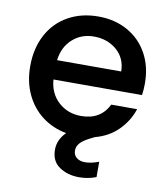

<svg xmlns="http://www.w3.org/2000/svg" viewBox="-84 -631 785 899"><g transform="rotate(10 308.5 -181.5)"><path d="M576 -233H155Q160 -167 204 -127Q248 -87 312 -87Q404 -87 442 -164H565Q546 -106 502 -62Q458 -18 393 -1L369 11Q338 27 325 42.5Q312 58 312 77Q312 98 327 110.5Q342 123 367 123Q397 123 433 109V182Q395 197 352 197Q298 197 258.5 170.5Q219 144 219 89Q219 42 257 4Q192 -8 142.5 -45.5Q93 -83 65 -142Q37 -201 37 -276Q37 -361 71.5 -425.5Q106 -490 168.5 -525Q231 -560 312 -560Q390 -560 451 -526Q512 -492 546 -430.5Q580 -369 580 -289Q580 -258 576 -233ZM461 -325Q460 -388 416 -426Q372 -464 307 -464Q248 -464 206 -426.5Q164 -389 156 -325Z"/></g></svg>

Font: IBM-Poppins
Style: Poppins-Medium
Weight: 500
Designer: Mike Abbink, Paul van der Laan, Pieter van Rosmalen, Ben Mitchell, Mark Frömberg
Foundry: Bold Monday
Version: Version 1.1